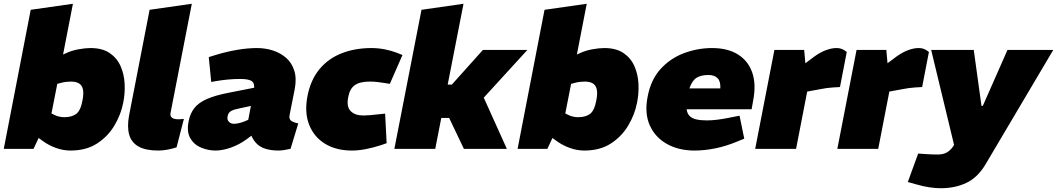

<svg xmlns="http://www.w3.org/2000/svg" viewBox="-26 -790 5610 1019"><path d="M348 9Q310 9 272 -4.5Q234 -18 202 -41L162 -70L243 -190L261 -181Q274 -174 288.5 -171Q303 -168 315 -168Q355 -168 378.5 -185.5Q402 -203 412 -258Q419 -295 414 -316.5Q409 -338 393 -347.5Q377 -357 351 -357Q337 -357 324.5 -355.5Q312 -354 301 -351L278 -345L237 -136L199 -100L152 0H-6L137 -738L361 -770L294 -425L244 -472L325 -508Q355 -522 391 -528.5Q427 -535 454 -535Q517 -535 556 -508.5Q595 -482 614 -439Q633 -396 635.5 -345Q638 -294 628 -245Q616 -182 581 -123.5Q546 -65 488.5 -28Q431 9 348 9Z M911 -8Q890 -1 864 4Q838 9 814 9Q747 9 709 -12.5Q671 -34 659.5 -76Q648 -118 659 -177L768 -738L992 -770L879 -190Q876 -174 886.5 -165.5Q897 -157 920 -157Q927 -157 934.5 -157.5Q942 -158 950 -159Z M1516 0Q1498 4 1481 6.5Q1464 9 1453 9Q1369 9 1333 -31Q1297 -71 1298 -126L1291 -151L1321 -309Q1328 -344 1312.5 -357.5Q1297 -371 1249 -371Q1218 -371 1185 -368Q1152 -365 1117 -359L1095 -355L1082 -487L1121 -499Q1177 -516 1233 -525.5Q1289 -535 1338 -535Q1382 -535 1422.5 -522Q1463 -509 1493 -482.5Q1523 -456 1536 -414.5Q1549 -373 1538 -316L1511 -180Q1507 -160 1517.5 -150.5Q1528 -141 1557 -135ZM1118 9Q1080 9 1042.5 -6Q1005 -21 984.5 -55.5Q964 -90 975 -146Q983 -188 1005.5 -216.5Q1028 -245 1072 -264.5Q1116 -284 1189 -298L1331 -326L1310 -229L1233 -212Q1214 -208 1203.5 -202.5Q1193 -197 1188.5 -190Q1184 -183 1182 -173Q1178 -155 1188.5 -144Q1199 -133 1215 -133Q1227 -133 1242.5 -136.5Q1258 -140 1275 -147L1302 -159L1336 -90L1283 -51Q1243 -22 1199 -6.5Q1155 9 1118 9Z M1841 9Q1759 9 1700 -26.5Q1641 -62 1615 -127.5Q1589 -193 1606 -281Q1623 -367 1670 -423.5Q1717 -480 1788 -507.5Q1859 -535 1946 -535Q1981 -535 2016.5 -528Q2052 -521 2080 -510L2110 -498L2043 -345L2018 -349Q2000 -352 1979.5 -354.5Q1959 -357 1936 -357Q1884 -357 1857 -338Q1830 -319 1822 -274Q1812 -224 1835 -200.5Q1858 -177 1902 -177Q1929 -177 1989 -184L2018 -187L2026 -30L1994 -19Q1954 -6 1915 1.5Q1876 9 1841 9Z M2067 0 2211 -738 2434 -770 2350 -341H2372L2537 -525H2773L2443 -164H2316L2284 0ZM2436 0 2353 -174 2507 -348 2664 0Z M3075 9Q3037 9 2999 -4.5Q2961 -18 2929 -41L2889 -70L2970 -190L2988 -181Q3001 -174 3015.5 -171Q3030 -168 3042 -168Q3082 -168 3105.5 -185.5Q3129 -203 3139 -258Q3146 -295 3141 -316.5Q3136 -338 3120 -347.5Q3104 -357 3078 -357Q3064 -357 3051.5 -355.5Q3039 -354 3028 -351L3005 -345L2964 -136L2926 -100L2879 0H2721L2864 -738L3088 -770L3021 -425L2971 -472L3052 -508Q3082 -522 3118 -528.5Q3154 -535 3181 -535Q3244 -535 3283 -508.5Q3322 -482 3341 -439Q3360 -396 3362.5 -345Q3365 -294 3355 -245Q3343 -182 3308 -123.5Q3273 -65 3215.5 -28Q3158 9 3075 9Z M3660 9Q3576 9 3513.5 -26Q3451 -61 3422.5 -125Q3394 -189 3411 -276Q3428 -367 3480 -424Q3532 -481 3604.5 -508Q3677 -535 3753 -535Q3836 -535 3890.5 -501Q3945 -467 3966.5 -404.5Q3988 -342 3971 -255L3963 -210H3618Q3621 -188 3633.5 -175Q3646 -162 3669 -156.5Q3692 -151 3725 -151Q3750 -151 3779.5 -154.5Q3809 -158 3843 -165L3899 -176L3924 -54L3887 -39Q3827 -14 3770 -2.5Q3713 9 3660 9ZM3633 -321H3797Q3799 -358 3782.5 -375Q3766 -392 3734 -392Q3694 -392 3670.5 -377Q3647 -362 3633 -321Z M3982 0 4084 -525H4242L4251 -425L4205 -422L4296 -490Q4328 -513 4358 -524Q4388 -535 4413 -535Q4443 -536 4468 -514L4432 -328Q4414 -327 4396.5 -326Q4379 -325 4361 -322.5Q4343 -320 4323 -316L4258 -304L4199 0Z M4418 0 4520 -525H4678L4687 -425L4641 -422L4732 -490Q4764 -513 4794 -524Q4824 -535 4849 -535Q4879 -536 4904 -514L4868 -328Q4850 -327 4832.5 -326Q4815 -325 4797 -322.5Q4779 -320 4759 -316L4694 -304L4635 0Z M4967 209Q4942 209 4909 204.5Q4876 200 4835 188L4792 176L4847 25L4891 28Q4906 29 4920.5 29.5Q4935 30 4950 30Q4981 30 5000 18.5Q5019 7 5032 -12L5049 -41L5059 6H5044L4916 -525H5142L5183 -228H5190L5321 -525H5564L5204 83Q5162 153 5102 181Q5042 209 4967 209Z"/></svg>

Font: REM Black
Style: Italic
Weight: 900
Italic angle: -11°
Designer: Octavio Pardo
Foundry: Ashler Design
Version: Version 1.005;gftools[0.9.28]